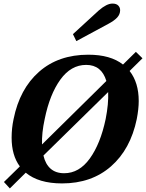

<svg xmlns="http://www.w3.org/2000/svg" viewBox="-20 -1016 817 1074"><path d="M407 -786 388 -825 533 -958Q577 -996 609 -996Q631 -996 641.5 -985Q652 -974 652 -959Q652 -936 635.5 -918Q619 -900 585 -882ZM705 -619Q756 -554 756 -451Q756 -407 745 -350Q710 -181 601 -85.5Q492 10 327 10Q196 10 124 -50L35 38L2 2L91 -85Q45 -147 45 -246Q45 -299 56 -350Q90 -519 198.5 -614.5Q307 -710 474 -710Q598 -710 668 -655L740 -726L777 -690ZM215 -208 575 -563Q548 -653 462 -653Q377 -653 317.5 -570.5Q258 -488 230 -350Q213 -272 215 -208ZM585 -501 223 -146Q234 -98 263 -72.5Q292 -47 339 -47Q423 -47 482.5 -129.5Q542 -212 571 -350Q588 -436 585 -501Z"/></svg>

Font: Trirong ExtraBold
Style: Italic
Weight: 800
Italic angle: -12°
Designer: Katatrad Team
Foundry: CadsonDemak
Version: Version 1.001